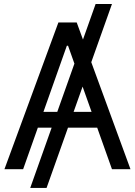

<svg xmlns="http://www.w3.org/2000/svg" viewBox="-20 -839 669 952"><path d="M535.2 -819.3 210.9 92.8H129.9L454.1 -819.3ZM94.7 0H2L269.5 -727.5H360.4L627 0H535.2L317.4 -612.3H311.5ZM128.9 -284.2H501V-206.1H128.9Z"/></svg>

Font: Inter Tight
Style: Regular
Weight: 400
Designer: Rasmus Andersson
Foundry: rsms
Version: Version 3.002